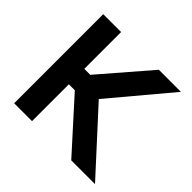

<svg xmlns="http://www.w3.org/2000/svg" viewBox="-164 -846 1021 1021"><g transform="rotate(45 347.0 -335.0)"><path d="M65.9 -669.9H200.2V-393.1H245.1L483.9 -669.9H649.9L368.2 -334L673.8 0H495.1L245.1 -276.9H200.2V0H65.9Z"/></g></svg>

Font: LT Wave Text Bold
Style: Regular
Weight: 700
Designer: Daniel Lyons
Version: Version 2.5 (Glyphs App)